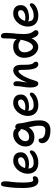

<svg xmlns="http://www.w3.org/2000/svg" viewBox="1428 -2228 1060 3955"><g transform="rotate(-90 1957.5 -250.0)"><path d="M214 11Q192 11 170 4.5Q148 -2 129 -20.5Q110 -39 95 -75Q80 -111 71.5 -170Q63 -229 63 -317Q63 -398 66.5 -462.5Q70 -527 77 -583Q84 -639 93 -693Q99 -730 111.5 -745Q124 -760 144 -760Q171 -760 186 -739Q201 -718 201 -671Q201 -642 197 -608.5Q193 -575 188 -532.5Q183 -490 179 -432.5Q175 -375 175 -297Q175 -236 179 -196.5Q183 -157 189.5 -135Q196 -113 205.5 -104Q215 -95 225 -95Q237 -95 244.5 -97.5Q252 -100 257 -102Q262 -104 268 -104Q290 -104 297.5 -92Q305 -80 305 -62Q305 -40 292.5 -23.5Q280 -7 259.5 2Q239 11 214 11Z M585 10Q526 10 483 -6Q440 -22 412 -52Q384 -82 370.5 -122Q357 -162 357 -210Q357 -262 376.5 -314.5Q396 -367 432 -410.5Q468 -454 518.5 -480.5Q569 -507 631 -507Q682 -507 719.5 -489.5Q757 -472 778 -437Q799 -402 799 -349Q799 -308 780 -276.5Q761 -245 726.5 -224Q692 -203 647 -192.5Q602 -182 549 -182Q491 -182 466 -200Q465 -200 465 -200Q465 -197 465 -195Q465 -164 476 -139Q487 -114 511.5 -100Q536 -86 578 -86Q634 -86 671 -98Q708 -110 733 -125.5Q758 -141 775.5 -153Q793 -165 809 -165Q824 -165 830.5 -155.5Q837 -146 837 -126Q837 -104 817.5 -80Q798 -56 763.5 -36Q729 -16 683.5 -3Q638 10 585 10ZM474 -264Q483 -263 494 -261Q510 -257 539 -257Q584 -257 619 -268.5Q654 -280 675 -300.5Q696 -321 696 -347Q696 -377 681 -392Q666 -407 631 -407Q594 -407 564 -389.5Q534 -372 511.5 -342Q489 -312 477 -274Q475 -269 474 -264Z M1258 260Q1179 260 1125.5 243.5Q1072 227 1042 201Q1012 175 998.5 145Q985 115 985 89Q985 59 1002 37.5Q1019 16 1045 16Q1064 16 1072.5 25Q1081 34 1081 51Q1081 81 1100.5 104.5Q1120 128 1158 141.5Q1196 155 1249 155Q1305 155 1325.5 124Q1346 93 1346 35Q1346 -14 1340 -54Q1334 -94 1325 -131Q1317 -159 1310 -188Q1308 -184 1306 -180Q1283 -142 1252 -117.5Q1221 -93 1185 -82Q1149 -71 1111 -71Q1052 -71 1008.5 -92.5Q965 -114 941.5 -155.5Q918 -197 918 -257Q918 -308 938 -353.5Q958 -399 992.5 -434Q1027 -469 1071.5 -488.5Q1116 -508 1165 -508Q1217 -508 1247 -492Q1276 -475 1290 -451Q1290 -452 1291 -453Q1299 -465 1321 -465Q1356 -465 1373.5 -441Q1391 -417 1393 -388Q1398 -327 1408.5 -278.5Q1419 -230 1430 -183.5Q1441 -137 1448.5 -82.5Q1456 -28 1456 45Q1456 145 1404 202.5Q1352 260 1258 260ZM1279 -352Q1277 -351 1274 -351Q1260 -351 1252.5 -359Q1245 -367 1237 -377Q1229 -387 1216.5 -395Q1204 -403 1181 -403Q1142 -403 1106.5 -382Q1071 -361 1049 -328.5Q1027 -296 1027 -260Q1027 -221 1047.5 -200Q1068 -179 1111 -179Q1159 -179 1198 -203Q1237 -227 1260 -280Q1273 -310 1279 -352Z M1775 10Q1696 10 1645.5 -18.5Q1595 -47 1571 -96.5Q1547 -146 1547 -210Q1547 -262 1566.5 -314.5Q1586 -367 1622 -410.5Q1658 -454 1708.5 -480.5Q1759 -507 1821 -507Q1872 -507 1909.5 -489.5Q1947 -472 1968 -437Q1989 -402 1989 -349Q1989 -294 1956 -257Q1923 -220 1866 -201Q1809 -182 1739 -182Q1681 -182 1656 -200Q1655 -200 1655 -200Q1655 -197 1655 -195Q1655 -164 1666 -139Q1677 -114 1701.5 -100Q1726 -86 1768 -86Q1824 -86 1861 -98Q1898 -110 1923 -125.5Q1948 -141 1965.5 -153Q1983 -165 1999 -165Q2014 -165 2020.5 -155.5Q2027 -146 2027 -126Q2027 -104 2007.5 -80Q1988 -56 1953.5 -36Q1919 -16 1873.5 -3Q1828 10 1775 10ZM1664 -264Q1673 -263 1684 -261Q1700 -257 1729 -257Q1774 -257 1809 -268.5Q1844 -280 1865 -300.5Q1886 -321 1886 -347Q1886 -377 1871 -392Q1856 -407 1821 -407Q1784 -407 1754 -389.5Q1724 -372 1701.5 -342Q1679 -312 1667 -274Q1665 -269 1664 -264Z M2610 9Q2576 9 2550.5 -20.5Q2525 -50 2511 -113.5Q2497 -177 2497 -279Q2497 -319 2495.5 -343.5Q2494 -368 2490 -383Q2487 -392 2483 -400Q2479 -400 2476 -400Q2456 -400 2430.5 -376Q2405 -352 2377.5 -307.5Q2350 -263 2324 -201.5Q2298 -140 2277 -67Q2266 -24 2252 -7.5Q2238 9 2214 9Q2173 9 2153 -36Q2133 -81 2133 -151Q2133 -201 2137.5 -238.5Q2142 -276 2147.5 -308.5Q2153 -341 2157.5 -375.5Q2162 -410 2162 -454Q2162 -478 2173.5 -490.5Q2185 -503 2208 -503Q2234 -503 2248.5 -485Q2263 -467 2263 -426Q2263 -395 2258 -366.5Q2253 -338 2247.5 -305.5Q2242 -273 2238 -229Q2238 -225 2237 -221Q2262 -290 2291 -343Q2336 -424 2386 -465.5Q2436 -507 2484 -507Q2523 -507 2548.5 -488.5Q2574 -470 2587 -435.5Q2600 -401 2600 -353Q2600 -278 2602 -224.5Q2604 -171 2613.5 -137Q2623 -103 2643 -85Q2655 -75 2660 -64Q2665 -53 2665 -37Q2665 -19 2651.5 -5Q2638 9 2610 9Z M2972 9Q2922 9 2880 -14Q2838 -37 2808 -77Q2778 -117 2761.5 -169Q2745 -221 2745 -279Q2745 -348 2773.5 -399.5Q2802 -451 2853.5 -479.5Q2905 -508 2973 -508Q3024 -508 3061 -493.5Q3098 -479 3118 -454Q3126 -444 3131 -432Q3145 -546 3145 -695Q3145 -730 3158.5 -745Q3172 -760 3194 -760Q3225 -760 3242.5 -731.5Q3260 -703 3258 -649Q3256 -578 3250.5 -523Q3245 -468 3239.5 -416.5Q3234 -365 3234 -302Q3234 -239 3242 -199Q3250 -159 3262 -135Q3274 -111 3285.5 -96.5Q3297 -82 3305.5 -70Q3314 -58 3314 -41Q3314 -18 3299 -2.5Q3284 13 3256 13Q3230 13 3207 -9Q3184 -31 3167 -69Q3154 -97 3146 -130Q3140 -119 3135 -109Q3099 -46 3056.5 -18.5Q3014 9 2972 9ZM3119 -360Q3116 -359 3112 -359Q3100 -359 3091 -365Q3082 -371 3071 -379Q3060 -387 3041.5 -393Q3023 -399 2991 -399Q2928 -399 2893 -367Q2858 -335 2858 -279Q2858 -231 2874 -190.5Q2890 -150 2915 -125Q2940 -100 2966 -100Q3018 -100 3058 -170Q3096 -236 3119 -360Z M3616 10Q3537 10 3486.5 -18.5Q3436 -47 3412 -96.5Q3388 -146 3388 -210Q3388 -262 3407.5 -314.5Q3427 -367 3463 -410.5Q3499 -454 3549.5 -480.5Q3600 -507 3662 -507Q3738 -507 3784 -467.5Q3830 -428 3830 -349Q3830 -294 3797 -257Q3764 -220 3707 -201Q3650 -182 3580 -182Q3522 -182 3497 -200Q3496 -200 3496 -200Q3496 -197 3496 -195Q3496 -164 3507 -139Q3518 -114 3542.5 -100Q3567 -86 3609 -86Q3665 -86 3702 -98Q3739 -110 3764 -125.5Q3789 -141 3806.5 -153Q3824 -165 3840 -165Q3855 -165 3861.5 -155.5Q3868 -146 3868 -126Q3868 -104 3848.5 -80Q3829 -56 3794.5 -36Q3760 -16 3714.5 -3Q3669 10 3616 10ZM3505 -264Q3514 -263 3525 -261Q3541 -257 3570 -257Q3615 -257 3650 -268.5Q3685 -280 3706 -300.5Q3727 -321 3727 -347Q3727 -377 3712 -392Q3697 -407 3662 -407Q3625 -407 3595 -389.5Q3565 -372 3542.5 -342Q3520 -312 3508 -274Q3506 -269 3505 -264Z"/></g></svg>

Font: Shantell Sans Light Medium
Style: Regular
Weight: 500
Version: Version 1.008;[ac192a2d6]